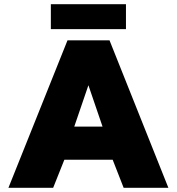

<svg xmlns="http://www.w3.org/2000/svg" viewBox="-20 -890 838 910"><path d="M221 -870H577V-752H221ZM300 -699H499L778 0H566L514 -133H285L232 0H20ZM466 -290 399 -486 332 -290Z"/></svg>

Font: Prompt ExtraBold
Style: Regular
Weight: 800
Designer: Katatrad Team
Foundry: CadsonDemak
Version: Version 1.001